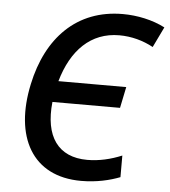

<svg xmlns="http://www.w3.org/2000/svg" viewBox="-53 -774 737 832"><g transform="rotate(5 316.0 -358.0)"><path d="M330 10C398 10 455 -4 499 -21V-115C451 -95 400 -83 349 -83C222 -83 161 -169 177 -320H471L490 -412H195C234 -549 317 -633 441 -633C494 -633 545 -619 589 -595L632 -684C578 -712 511 -726 448 -726C247 -726 120 -592 77 -389C27 -157 117 10 330 10Z"/></g></svg>

Font: Noto Sans Medium
Style: Italic
Weight: 500
Italic angle: -12°
Designer: Monotype Design Team
Foundry: Monotype Imaging Inc.
Version: Version 2.013